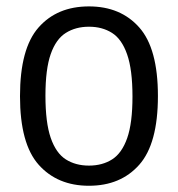

<svg xmlns="http://www.w3.org/2000/svg" viewBox="-20 -571 556 600"><path d="M258 9.5Q159.5 9.5 101 -56Q42.5 -121.5 42.5 -270.5Q42.5 -419.5 100.5 -485.2Q158.5 -551 258 -551Q357 -551 415.2 -485.2Q473.5 -419.5 473.5 -271Q473.5 -122 415.2 -56.2Q357 9.5 258 9.5ZM258 -53.5Q300 -53.5 330.5 -73Q361 -92.5 377.5 -139.5Q394 -186.5 394 -269Q394 -353.5 377.2 -401.2Q360.5 -449 330 -468.2Q299.5 -487.5 258 -487.5Q216.5 -487.5 185.8 -468.2Q155 -449 138.5 -402Q122 -355 122 -272Q122 -188 138.5 -140.2Q155 -92.5 185.5 -73Q216 -53.5 258 -53.5Z"/></svg>

Font: Encode Sans SmCnd
Style: Regular
Weight: 400
Width: 4
Designer: Multiple Designers
Foundry: Impallari Type
Version: Version 3.002; ttfautohint (v1.8.3) -l 8 -r 50 -G 200 -x 14 